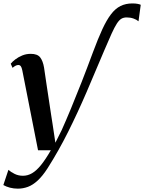

<svg xmlns="http://www.w3.org/2000/svg" viewBox="-60 -851 840 1118"><path d="M44 247.5Q20 247.5 -2 241.8Q-24 236 -40.5 226.5L-11 138Q3 150.5 25 161.5Q47 172.5 73.5 172.5Q101.5 172.5 127 157.5Q152.5 142.5 179 109.8Q205.5 77 236 24H161.5L70 -440.5Q66.5 -458.5 61 -465.5Q55.5 -472.5 47 -472.5Q38.5 -472.5 30.5 -468.2Q22.5 -464 13 -456L2.5 -480Q12 -492 29.2 -505.2Q46.5 -518.5 69.5 -528Q92.5 -537.5 119 -537.5Q158 -537.5 174 -516.8Q190 -496 196.5 -457.5Q200 -433.5 204 -406.5Q208 -379.5 212.2 -351Q216.5 -322.5 221 -293.2Q225.5 -264 229.8 -234.8Q234 -205.5 238.5 -177.5Q243 -149.5 247 -123L262.5 -20L299.5 -94Q324 -148.5 353.2 -219Q382.5 -289.5 415 -372.5Q447.5 -455.5 481.5 -547.5Q510.5 -625.5 535.5 -679.8Q560.5 -734 586 -767.5Q611.5 -801 641.8 -816Q672 -831 711 -831Q729 -831 741.5 -828.5Q754 -826 759.5 -823L746.5 -727Q735 -737 717 -743.2Q699 -749.5 677.5 -749.5Q660 -749.5 647 -742Q634 -734.5 620.5 -713.8Q607 -693 589.8 -655.2Q572.5 -617.5 547 -557Q495 -433 443.8 -314Q392.5 -195 337.2 -84.2Q282 26.5 217.5 128Q188 174 159.5 200.2Q131 226.5 102.5 237Q74 247.5 44 247.5Z"/></svg>

Font: Merriweather 96pt SemiBold
Style: Italic
Weight: 600
Italic angle: -7.8°
Version: Version 2.101